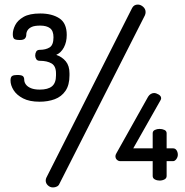

<svg xmlns="http://www.w3.org/2000/svg" viewBox="-20 -790 810 840"><path d="M153 -345Q109 -345 81 -359.5Q53 -374 39.5 -395.5Q26 -417 26 -438Q26 -453 33 -457.5Q40 -462 55 -462Q74 -462 80 -457Q86 -452 86 -441Q86 -430 93.5 -420Q101 -410 116 -404Q131 -398 154 -398Q190 -398 207.5 -412.5Q225 -427 225 -460V-469Q225 -501 205.5 -512.5Q186 -524 154 -524Q143 -524 138.5 -531.5Q134 -539 134 -547Q134 -557 138.5 -564.5Q143 -572 154 -572Q180 -572 197 -582.5Q214 -593 214 -627Q214 -655 199 -666.5Q184 -678 156 -678Q132 -678 119.5 -672.5Q107 -667 101 -658Q95 -649 95 -638Q95 -628 89 -621.5Q83 -615 67 -615Q47 -615 41.5 -620.5Q36 -626 36 -641Q36 -659 46.5 -680Q57 -701 83 -716Q109 -731 156 -731Q207 -731 239.5 -710Q272 -689 272 -637Q272 -606 259.5 -582.5Q247 -559 226 -550Q252 -541 268 -521.5Q284 -502 284 -469V-460Q284 -418 266.5 -392.5Q249 -367 219.5 -356Q190 -345 153 -345ZM212 30Q199 30 189.5 21Q180 12 180 0Q180 -7 183 -13L558 -755Q566 -770 583 -770Q595 -770 606 -760.5Q617 -751 617 -737Q617 -730 614 -723L240 14Q237 22 229 26Q221 30 212 30ZM678 0Q667 0 657.5 -5Q648 -10 648 -20V-85H506Q498 -85 491.5 -91Q485 -97 485 -107Q485 -112 489 -119L628 -367Q633 -375 640 -379Q647 -383 654 -383Q663 -383 674 -376.5Q685 -370 685 -360Q685 -356 682 -351L563 -141H648V-207Q648 -217 657.5 -221.5Q667 -226 678 -226Q690 -226 699.5 -221.5Q709 -217 709 -207V-141H737Q747 -141 752.5 -132.5Q758 -124 758 -113Q758 -103 751.5 -94Q745 -85 737 -85H709V-20Q709 -10 699.5 -5Q690 0 678 0Z"/></svg>

Font: Dosis Medium
Style: Regular
Weight: 500
Designer: EdgarTolentino, PabloImpallari, IginoMarini
Foundry: EdgarTolentino, PabloImpallari, IginoMarini
Version: Version 3.001; ttfautohint (v1.8.2)